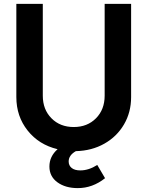

<svg xmlns="http://www.w3.org/2000/svg" viewBox="-20 -765 758 987"><path d="M234 91Q234 39 276 2Q180 -21 122 -94Q64 -167 64 -266V-745H200V-273Q200 -202 244.5 -157Q289 -112 359 -112Q429 -112 473.5 -157Q518 -202 518 -273V-745H654V-266Q654 -188 617.5 -125.5Q581 -63 516.5 -26.5Q452 10 370 12Q333 33 333 65Q333 86 348.5 98.5Q364 111 393 111Q436 111 480 83L520 151Q456 202 380 202Q316 202 275 172Q234 142 234 91Z"/></svg>

Font: Evergrow Sans
Style: Bold
Weight: 700
Foundry: 10Web
Version: Version 1.000